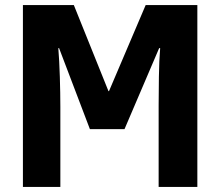

<svg xmlns="http://www.w3.org/2000/svg" viewBox="-20 -734 865 754"><path d="M70 0H217V-314Q217 -366 215 -431.5Q213 -497 209 -545H212L333 -227H469L605 -545H609Q605 -498 604 -432.5Q603 -367 603 -320V0H755V-714H552L408 -376H406L270 -714H70Z"/></svg>

Font: Noto Sans Display SemiCondensed Extra
Style: Regular
Weight: 800
Width: 4
Designer: Monotype Design Team
Foundry: Monotype Imaging Inc.
Version: Version 1.900